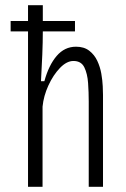

<svg xmlns="http://www.w3.org/2000/svg" viewBox="-20 -720 485 740"><path d="M88 0V-599H21V-639H88V-700H145V-639H269V-599H145Q145 -557 143 -509Q141 -461 138 -407H151Q168 -469 198.5 -504.5Q229 -540 273 -540Q304 -540 324 -524.5Q344 -509 355 -485.5Q366 -462 370.5 -436Q375 -410 376 -387.5Q377 -365 377 -354V0H322V-329Q322 -364 319.5 -400Q317 -436 305 -460.5Q293 -485 263 -485Q237 -485 211 -458Q185 -431 166.5 -390.5Q148 -350 144 -309V0Z"/></svg>

Font: Bricolage Grotesque 10pt Condensed ExtraLight
Style: Regular
Weight: 200
Width: 3
Designer: Mathieu Triay
Foundry: Atelier Triay
Version: Version 1.000; ttfautohint (v1.8.4.7-5d5b);gftools[0.9.32]